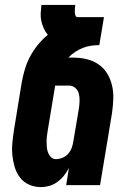

<svg xmlns="http://www.w3.org/2000/svg" viewBox="-20 -755 540 783"><path d="M147 8Q121 8 98.5 -2Q76 -12 61.5 -31Q47 -50 40 -73.5Q33 -97 30.5 -122Q28 -147 30.5 -173Q33 -199 37 -225L69 -421Q74 -448 82 -474.5Q90 -501 103.5 -526Q117 -551 135 -573Q153 -595 175 -613Q165 -625 158.5 -639.5Q152 -654 148.5 -669.5Q145 -685 146 -701.5Q147 -718 149 -735H287Q286 -728 285.5 -720.5Q285 -713 285 -706Q285 -699 287.5 -692Q290 -685 298 -685H404L385 -571Q368 -571 351 -568.5Q334 -566 317.5 -559.5Q301 -553 286 -543Q271 -533 259 -520H280Q308 -520 334.5 -513.5Q361 -507 382.5 -492Q404 -477 417.5 -454.5Q431 -432 437 -406Q443 -380 442 -352Q441 -324 437 -295L388 0H250L261 -70Q253 -54 241 -39Q229 -24 214 -13Q199 -2 181.5 3Q164 8 147 8ZM208 -106Q221 -106 234.5 -111.5Q248 -117 257.5 -127.5Q267 -138 272 -151Q277 -164 279 -178L302 -314Q304 -329 304.5 -344Q305 -359 301.5 -373Q298 -387 287 -396.5Q276 -406 261 -406H205L175 -225Q173 -213 171.5 -201Q170 -189 170 -177.5Q170 -166 171 -154.5Q172 -143 176 -132.5Q180 -122 188 -114Q196 -106 208 -106Z"/></svg>

Font: Iosevka Term Curly Heavy
Style: Italic
Weight: 900
Italic angle: -9°
Designer: Belleve Invis
Foundry: Belleve Invis
Version: Version 32.3.0